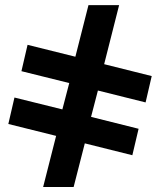

<svg xmlns="http://www.w3.org/2000/svg" viewBox="-20 -745 624 765"><path d="M584.5 -441.9 560.1 -336.9 370.1 -384.3 342.8 -279.3 532.2 -231.9 507.3 -126.5 317.9 -173.8 273.4 0H151.9L203.6 -203.6L13.2 -251L37.6 -356.4L228.5 -309.1L255.9 -414.1L65.4 -461.4L89.8 -566.4L280.3 -519L332.5 -724.6H454.6L395 -489.3Z"/></svg>

Font: Arial
Style: Bold
Weight: 700
Designer: Steve Matteson
Foundry: Ascender Corporation
Version: Version 2.00.3